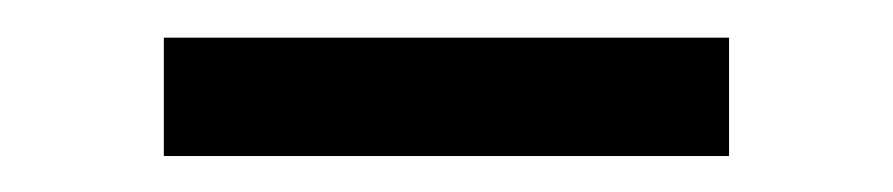

<svg xmlns="http://www.w3.org/2000/svg" viewBox="-20 -697 479 103"><path d="M67.9 -676.8H371.1V-613.3H67.9Z"/></svg>

Font: Wand UI Pro
Style: Regular
Weight: 400
Designer: Andreas Faust
Version: Version 1.003;FEAKit 1.0